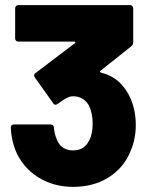

<svg xmlns="http://www.w3.org/2000/svg" viewBox="-20 -720 583 748"><path d="M509 -233Q509 -179 489 -132Q463 -67 404 -29.5Q345 8 265 8Q187 8 127 -30.5Q67 -69 40 -135Q24 -177 22 -223Q22 -235 34 -235H177Q189 -235 190 -223Q192 -198 202 -175Q210 -155 226 -144.5Q242 -134 264 -134Q308 -134 327 -172Q341 -197 341 -238Q341 -278 327 -308Q306 -345 264 -345Q252 -345 238.5 -337.5Q225 -330 204 -315Q200 -312 196 -312Q190 -312 187 -318L116 -418Q113 -423 113 -426Q113 -432 118 -435L272 -552Q274 -554 273.5 -556Q273 -558 270 -558H51Q46 -558 42.5 -561.5Q39 -565 39 -570V-688Q39 -693 42.5 -696.5Q46 -700 51 -700H487Q492 -700 495.5 -696.5Q499 -693 499 -688V-555Q499 -546 492 -540L371 -444Q369 -442 369.5 -440Q370 -438 374 -437Q452 -418 489 -336Q509 -288 509 -233Z"/></svg>

Font: BARLOWEXTRABOLD
Style: Regular
Weight: 800
Designer: Jeremy Tribby
Foundry: Tribby Type
Version: Version 1.422